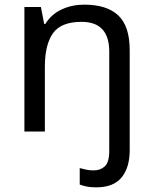

<svg xmlns="http://www.w3.org/2000/svg" viewBox="-20 -566 658 826"><path d="M394 240Q370 240 353 236.5Q336 233 323 228V157Q337 161 351 164Q365 167 383 167Q412 167 431 149.5Q450 132 450 83V-344Q450 -472 331 -472Q242 -472 207.5 -422.5Q173 -373 173 -279V0H85V-536H156L170 -463H175Q201 -505 245.5 -525.5Q290 -546 342 -546Q440 -546 489 -499.5Q538 -453 538 -350V80Q538 155 503 197.5Q468 240 394 240Z"/></svg>

Font: Noto Sans Khudawadi
Style: Regular
Weight: 400
Designer: Monotype Design Team
Foundry: Monotype Imaging Inc.
Version: Version 2.003; ttfautohint (v1.8.4.7-5d5b)